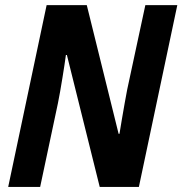

<svg xmlns="http://www.w3.org/2000/svg" viewBox="-20 -734 716 754"><path d="M12.2 0 163.1 -713.9H320.8L445.8 -208.5H449.2Q453.6 -234.4 458.7 -265.9Q463.9 -297.4 469.5 -328.1Q475.1 -358.9 479.5 -382.3L550.8 -713.9H676.3L525.4 0H371.6L242.7 -518.1H238.8Q236.8 -502.9 233.2 -479Q229.5 -455.1 225.1 -427.7Q220.7 -400.4 216.1 -374.3Q211.4 -348.1 207.5 -328.6L137.7 0Z"/></svg>

Font: Open Sans SemiCondensed
Style: Bold Italic
Weight: 700
Width: 4
Italic angle: -12°
Designer: Monotype Design Team
Foundry: Monotype Imaging Inc.
Version: Version 3.003